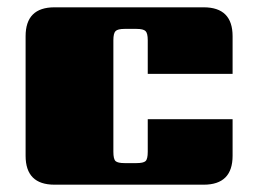

<svg xmlns="http://www.w3.org/2000/svg" viewBox="-20 -505 691 525"><path d="M616 -303H384V-395Q384 -414 378 -420Q372 -426 353 -426H321Q302 -426 296 -420Q290 -414 290 -395V-90Q290 -70 296 -64.5Q302 -59 321 -59H353Q372 -59 378 -64.5Q384 -70 384 -90V-179H616V-79Q616 0 537 0H129Q50 0 50 -79V-406Q50 -485 129 -485H537Q616 -485 616 -406Z"/></svg>

Font: Sarpanch Black
Style: Regular
Weight: 900
Designer: Manushi Parikh (Devanagari and Latin), Jyotish Sonowal (Devanagari)
Foundry: Indian Type Foundry
Version: Version 2.004;PS 1.0;hotconv 1.0.78;makeotf.lib2.5.61930; tt